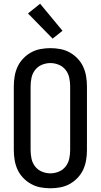

<svg xmlns="http://www.w3.org/2000/svg" viewBox="-20 -1001 540 1029"><path d="M250 8Q223 8 196.5 3Q170 -2 146.5 -15Q123 -28 104 -48Q85 -68 74 -92Q63 -116 58.5 -143Q54 -170 54 -196V-539Q54 -565 58.5 -592Q63 -619 74 -643Q85 -667 104 -687Q123 -707 146.5 -720Q170 -733 196.5 -738Q223 -743 250 -743Q277 -743 303.5 -738Q330 -733 353.5 -720Q377 -707 396 -687Q415 -667 426 -643Q437 -619 441.5 -592Q446 -565 446 -539V-196Q446 -170 441.5 -143Q437 -116 426 -92Q415 -68 396 -48Q377 -28 353.5 -15Q330 -2 303.5 3Q277 8 250 8ZM250 -72Q273 -72 295 -81Q317 -90 331.5 -108.5Q346 -127 351 -150Q356 -173 356 -196V-539Q356 -562 351 -585Q346 -608 331.5 -626.5Q317 -645 295 -654Q273 -663 250 -663Q227 -663 205 -654Q183 -645 168.5 -626.5Q154 -608 149 -585Q144 -562 144 -539V-196Q144 -173 149 -150Q154 -127 168.5 -108.5Q183 -90 205 -81Q227 -72 250 -72ZM262 -794 130 -929 195 -981 315 -836Z"/></svg>

Font: Iosevka Fixed Medium
Style: Regular
Weight: 500
Monospace: yes
Designer: Belleve Invis
Foundry: Belleve Invis
Version: Version 32.3.0